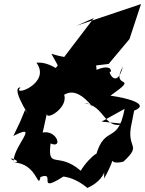

<svg xmlns="http://www.w3.org/2000/svg" viewBox="-20 -863 717 949"><path d="M80 -262 46 -191C178 -258 52 -148 47 -69C0 -97 103 -61 47 -60C165 -56 167 79 180 12C261 -19 154 99 296 8C248 15 320 -11 412 66C533 12 491 -87 495 19C575 -127 491 -40 590 -64C687 -154 600 -123 631 -255L643 -316C729 -350 596 -381 526 -390C680 -499 520 -414 588 -535C554 -408 506 -526 528 -507C536 -564 386 -495 458 -495C458 -622 419 -540 234 -597C319 -446 254 -563 160 -553C236 -450 36 -381 81 -431C20 -432 172 -221 104 -320ZM482 -262 596 -325C560 -131 487 -269 444 -51C513 -158 420 -89 379 -19C266 -117 214 -21 230 -154C293 -126 261 -222 191 -208L212 -303C203 -261 330 -336 293 -404C284 -362 330 -471 440 -332C408 -368 387 -344 400 -352C497 -341 496 -218 591 -251ZM444 -774 246 -514 517 -547 620 -670 677 -843 359 -736Z"/></svg>

Font: Asimov Silicon
Style: Regular
Weight: 400
Designer: Google
Version: Version 2.000980; 2014